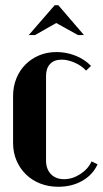

<svg xmlns="http://www.w3.org/2000/svg" viewBox="-20 -704 393 734"><path d="M30 -337Q30 -373 42.5 -404Q55 -435 77.5 -457.5Q100 -480 130 -492.5Q160 -505 196 -505Q234 -505 269 -491Q304 -477 328 -452L309 -434Q292 -453 265.5 -464.5Q239 -476 216 -476Q187 -476 171.5 -459.5Q156 -443 156 -414V-90Q156 -58 174.5 -38.5Q193 -19 225 -19Q257 -19 287 -38.5Q317 -58 330 -87L353 -76Q335 -36 295 -13Q255 10 203 10Q165 10 133.5 -2.5Q102 -15 79 -37.5Q56 -60 43 -90.5Q30 -121 30 -158ZM189 -684H203L301 -570H278L195 -616L114 -570H90Z"/></svg>

Font: Moniqa Black Heading
Style: Regular
Weight: 900
Designer: Rajesh Rajput
Foundry: Rajesh Rajput
Version: Version 1.000